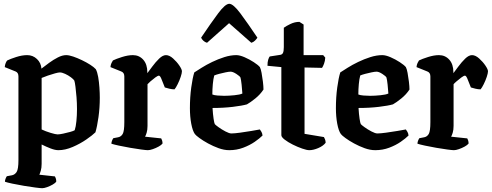

<svg xmlns="http://www.w3.org/2000/svg" viewBox="-20 -790 2590 1010"><path d="M202 200Q193 200 166 196.5Q139 193 106 187.5Q73 182 45 176Q17 170 6 166Q6 158 9.5 149.5Q13 141 16 137L43 132Q58 129 67.5 114.5Q77 100 77 52V-388Q77 -408 62 -414L5 -437Q6 -449 10 -458.5Q14 -468 18 -472Q34 -480 65 -490Q96 -500 123 -500Q153 -500 174.5 -479.5Q196 -459 198 -429Q216 -443 238.5 -459.5Q261 -476 284.5 -488Q308 -500 328 -500Q343 -500 365 -492.5Q387 -485 411 -473.5Q435 -462 454.5 -449.5Q474 -437 484 -426Q492 -411 496.5 -385Q501 -359 503 -329.5Q505 -300 505 -276Q505 -223 498 -173.5Q491 -124 482 -94Q467 -79 434.5 -56.5Q402 -34 362.5 -17Q323 0 287 0Q270 0 246.5 -9Q223 -18 199 -30V72Q199 93 194.5 108Q190 123 187 129L269 138Q271 141 273.5 148.5Q276 156 276 165Q271 173 257 181Q243 189 227.5 194.5Q212 200 202 200ZM283 -83Q293 -83 312 -87Q331 -91 349 -96Q367 -101 373 -105Q379 -123 382 -153.5Q385 -184 385 -216Q385 -248 382.5 -279Q380 -310 377 -333.5Q374 -357 371 -366Q367 -373 353 -383.5Q339 -394 322.5 -401.5Q306 -409 295 -409Q287 -409 269 -404Q251 -399 232 -392.5Q213 -386 199 -380V-109Q220 -99 246.5 -91Q273 -83 283 -83Z M758 0Q749 0 723 -3.5Q697 -7 665 -12.5Q633 -18 605.5 -24Q578 -30 566 -34Q566 -42 569.5 -50.5Q573 -59 576 -63L602 -68Q617 -71 625.5 -85.5Q634 -100 634 -148V-388Q634 -408 618 -414L561 -437Q562 -449 566.5 -458.5Q571 -468 574 -472Q590 -480 621.5 -490Q653 -500 679 -500Q712 -500 733.5 -476Q755 -452 755 -410V-405Q765 -418 781.5 -440.5Q798 -463 817 -481.5Q836 -500 853 -500Q871 -500 890.5 -482.5Q910 -465 923.5 -445Q937 -425 937 -415Q937 -405 930.5 -385.5Q924 -366 914.5 -347Q905 -328 898 -320Q885 -320 870.5 -323.5Q856 -327 847 -330Q839 -348 831 -370Q823 -392 816 -392Q810 -392 797 -382.5Q784 -373 771.5 -362Q759 -351 756 -347V-128Q756 -107 751.5 -92Q747 -77 743 -71L828 -62Q830 -59 832.5 -51.5Q835 -44 835 -35Q829 -27 814.5 -19Q800 -11 784 -5.5Q768 0 758 0Z M1186 0Q1159 0 1130 -10.5Q1101 -21 1074.5 -35.5Q1048 -50 1029 -64Q1010 -78 1005 -85Q993 -102 986 -139.5Q979 -177 979 -221Q979 -278 986 -329.5Q993 -381 1002 -409Q1016 -418 1040.5 -433.5Q1065 -449 1096 -464Q1127 -479 1160 -489.5Q1193 -500 1223 -500Q1241 -500 1266.5 -489Q1292 -478 1315 -463Q1338 -448 1347 -437Q1352 -428 1356 -406.5Q1360 -385 1363 -360.5Q1366 -336 1366 -319Q1349 -293 1323 -272Q1297 -251 1279 -241Q1255 -234 1205.5 -228Q1156 -222 1098 -222Q1100 -189 1103.5 -165.5Q1107 -142 1110 -137Q1113 -133 1129.5 -121Q1146 -109 1166 -98.5Q1186 -88 1197 -88Q1213 -88 1242.5 -92Q1272 -96 1301.5 -101Q1331 -106 1347 -109Q1351 -104 1355.5 -96Q1360 -88 1361 -77Q1346 -62 1320 -44Q1294 -26 1259.5 -13Q1225 0 1186 0ZM1159 -286Q1183 -286 1213 -289Q1243 -292 1255 -298Q1254 -317 1251 -344.5Q1248 -372 1245 -382Q1242 -389 1223.5 -401Q1205 -413 1193 -413Q1184 -413 1167 -409.5Q1150 -406 1133 -401.5Q1116 -397 1107 -393Q1102 -375 1099.5 -347.5Q1097 -320 1097 -293Q1106 -289 1124.5 -287.5Q1143 -286 1159 -286ZM1069 -565Q1058 -568 1049.5 -576Q1041 -584 1038 -592Q1089 -668 1127 -719Q1165 -770 1186 -770Q1207 -770 1245 -719Q1283 -668 1334 -592Q1330 -585 1321.5 -576.5Q1313 -568 1302 -565L1185 -668Z M1607 0Q1594 0 1569.5 -8.5Q1545 -17 1520 -29.5Q1495 -42 1477.5 -55.5Q1460 -69 1460 -79V-437L1387 -444Q1387 -464 1391 -476.5Q1395 -489 1399 -493L1451 -501Q1464 -502 1468.5 -511.5Q1473 -521 1473 -542V-644Q1485 -653 1508 -664Q1531 -675 1555 -675L1577 -661V-500H1680L1691 -487Q1690 -469 1684.5 -454.5Q1679 -440 1674 -433L1582 -435V-86L1684 -69Q1686 -66 1689.5 -57.5Q1693 -49 1693 -39Q1680 -22 1654 -11Q1628 0 1607 0Z M1954 0Q1927 0 1898 -10.5Q1869 -21 1842.5 -35.5Q1816 -50 1797 -64Q1778 -78 1773 -85Q1761 -102 1754 -139.5Q1747 -177 1747 -221Q1747 -278 1754 -329.5Q1761 -381 1770 -409Q1784 -418 1808.5 -433.5Q1833 -449 1864 -464Q1895 -479 1928 -489.5Q1961 -500 1991 -500Q2009 -500 2034.5 -489Q2060 -478 2083 -463Q2106 -448 2115 -437Q2120 -428 2124 -406.5Q2128 -385 2131 -360.5Q2134 -336 2134 -319Q2117 -293 2091 -272Q2065 -251 2047 -241Q2023 -234 1973.5 -228Q1924 -222 1866 -222Q1868 -189 1871.5 -165.5Q1875 -142 1878 -137Q1881 -133 1897.5 -121Q1914 -109 1934 -98.5Q1954 -88 1965 -88Q1981 -88 2010.5 -92Q2040 -96 2069.5 -101Q2099 -106 2115 -109Q2119 -104 2123.5 -96Q2128 -88 2129 -77Q2114 -62 2088 -44Q2062 -26 2027.5 -13Q1993 0 1954 0ZM1927 -286Q1951 -286 1981 -289Q2011 -292 2023 -298Q2022 -317 2019 -344.5Q2016 -372 2013 -382Q2010 -389 1991.5 -401Q1973 -413 1961 -413Q1952 -413 1935 -409.5Q1918 -406 1901 -401.5Q1884 -397 1875 -393Q1870 -375 1867.5 -347.5Q1865 -320 1865 -293Q1874 -289 1892.5 -287.5Q1911 -286 1927 -286Z M2368 0Q2359 0 2333 -3.5Q2307 -7 2275 -12.5Q2243 -18 2215.5 -24Q2188 -30 2176 -34Q2176 -42 2179.5 -50.5Q2183 -59 2186 -63L2212 -68Q2227 -71 2235.5 -85.5Q2244 -100 2244 -148V-388Q2244 -408 2228 -414L2171 -437Q2172 -449 2176.5 -458.5Q2181 -468 2184 -472Q2200 -480 2231.5 -490Q2263 -500 2289 -500Q2322 -500 2343.5 -476Q2365 -452 2365 -410V-405Q2375 -418 2391.5 -440.5Q2408 -463 2427 -481.5Q2446 -500 2463 -500Q2481 -500 2500.5 -482.5Q2520 -465 2533.5 -445Q2547 -425 2547 -415Q2547 -405 2540.5 -385.5Q2534 -366 2524.5 -347Q2515 -328 2508 -320Q2495 -320 2480.5 -323.5Q2466 -327 2457 -330Q2449 -348 2441 -370Q2433 -392 2426 -392Q2420 -392 2407 -382.5Q2394 -373 2381.5 -362Q2369 -351 2366 -347V-128Q2366 -107 2361.5 -92Q2357 -77 2353 -71L2438 -62Q2440 -59 2442.5 -51.5Q2445 -44 2445 -35Q2439 -27 2424.5 -19Q2410 -11 2394 -5.5Q2378 0 2368 0Z"/></svg>

Font: Texturina 72pt
Style: Bold
Weight: 700
Designer: Guillermo Torres Carreño
Foundry: Omnibus-Type
Version: Version 1.002; ttfautohint (v1.8.3)